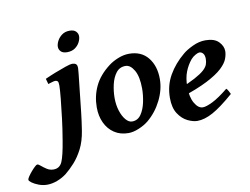

<svg xmlns="http://www.w3.org/2000/svg" viewBox="-264 -730 1405 1079"><g transform="rotate(-10 438.5 -190.5)"><path d="M242.7 -566.9Q242.7 -550.3 233.4 -532.2Q224.1 -514.2 206.1 -501.7Q188 -489.3 161.6 -489.3Q137.2 -489.3 126 -501Q114.7 -512.7 114.7 -527.8Q114.7 -543.9 124.3 -562Q133.8 -580.1 151.6 -593Q169.4 -606 195.3 -606Q219.7 -606 231.2 -594Q242.7 -582 242.7 -566.9ZM206.1 -390.6Q206.1 -383.3 203.6 -360.4Q201.2 -337.4 198 -308.6Q194.8 -279.8 191.9 -253.4Q189 -227.1 187.5 -212.4Q184.1 -181.2 179.4 -138.7Q174.8 -96.2 166 -40.5Q156.7 18.6 134.8 61.3Q112.8 104 85.7 133.8Q58.6 163.6 34.2 183.1Q9.8 202.1 -20.3 213.4Q-50.3 224.6 -77.1 224.6Q-102.5 224.6 -125.7 215.8Q-148.9 207 -163.6 196.3Q-178.2 185.5 -178.2 179.2Q-178.2 173.3 -170.2 161.1Q-162.1 148.9 -150.6 135.5Q-139.2 122.1 -128.9 112.5Q-118.7 103 -114.3 103Q-107.4 103 -95.2 113.8Q-83 124.5 -65.9 135.5Q-48.8 146.5 -28.3 146.5Q7.3 146.5 21.7 112.8Q36.1 79.1 49.8 -4.9Q61 -71.3 67.4 -124Q73.7 -176.8 76.2 -202.1Q78.1 -216.8 80.3 -239Q82.5 -261.2 84 -282Q85.4 -302.7 85.4 -312.5Q85.4 -333 80.1 -337.6Q74.7 -342.3 66.9 -342.3Q62 -342.3 52 -339.6Q42 -336.9 33.9 -334.2Q25.9 -331.5 25.9 -331.5L17.1 -362.8Q42.5 -374.5 75.9 -387.7Q109.4 -400.9 137.9 -410.6Q166.5 -420.4 176.8 -420.4Q189.5 -420.4 197.8 -414.8Q206.1 -409.2 206.1 -390.6Z M647.9 -251Q647.9 -190.9 617.9 -130.4Q587.9 -69.8 537.6 -27.8Q514.2 -8.8 481.9 4.6Q449.7 18.1 422.4 18.1Q375.5 18.1 341.6 -4.6Q307.6 -27.3 289.3 -66.4Q271 -105.5 271 -154.3Q271 -218.8 297.4 -274.9Q323.7 -331.1 383.8 -377Q407.2 -395 439.2 -407.7Q471.2 -420.4 501.5 -420.4Q571.8 -420.4 609.9 -372.8Q647.9 -325.2 647.9 -251ZM540.5 -214.8Q540.5 -283.2 519.3 -319.8Q498 -356.4 470.2 -356.4Q436.5 -356.4 416.5 -330.6Q396.5 -304.7 387.7 -266.1Q378.9 -227.5 378.9 -189.5Q378.9 -149.4 389.6 -116Q400.4 -82.5 417.5 -62.5Q434.6 -42.5 453.6 -42.5Q485.8 -42.5 504.9 -70.3Q523.9 -98.1 532.2 -138.2Q540.5 -178.2 540.5 -214.8Z M1037.1 -341.3Q1037.1 -321.8 1028.1 -297.6Q1019 -273.4 990 -246.1Q960.9 -218.8 902.6 -188.7Q844.2 -158.7 746.1 -126.5L742.7 -174.3Q803.7 -199.7 839.6 -219Q875.5 -238.3 893.3 -254.4Q911.1 -270.5 916.5 -285.6Q921.9 -300.8 921.9 -317.4Q921.9 -337.9 913.1 -348.4Q904.3 -358.9 891.6 -358.9Q884.8 -358.9 869.9 -350.8Q855 -342.8 843.3 -329.6Q819.8 -301.3 805.9 -265.4Q792 -229.5 792 -180.2Q792 -121.6 812.3 -86.7Q832.5 -51.8 858.9 -51.8Q877.9 -51.8 914.8 -69.8Q951.7 -87.9 1005.9 -131.8Q1010.7 -128.9 1018.1 -115.2Q1025.4 -101.6 1026.4 -98.6Q953.1 -34.7 904.5 -8.3Q856 18.1 815.4 18.1Q790.5 18.1 760 3.2Q729.5 -11.7 707.3 -45.4Q685.1 -79.1 685.1 -135.7Q685.1 -206.5 718.3 -264.4Q751.5 -322.3 807.6 -368.7Q827.6 -385.7 864.3 -403.1Q900.9 -420.4 937 -420.4Q988.3 -420.4 1012.7 -395.3Q1037.1 -370.1 1037.1 -341.3Z"/></g></svg>

Font: Dai Banna SIL SemiBold
Style: Italic
Weight: 600
Italic angle: -11°
Designer: Victor Gaultney
Foundry: SIL International
Version: Version 4.000